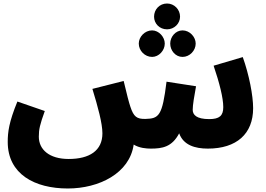

<svg xmlns="http://www.w3.org/2000/svg" viewBox="-20 -841 1516 1093"><path d="M931 -674C972 -674 1005 -707 1005 -746C1005 -787 972 -821 931 -821C888 -821 857 -787 857 -746C857 -707 888 -674 931 -674ZM846 -517C884 -517 918 -553 918 -593C918 -631 884 -668 846 -668C804 -668 770 -631 770 -593C770 -553 804 -517 846 -517ZM1019 -517C1060 -517 1094 -553 1094 -593C1094 -631 1060 -668 1019 -668C979 -668 949 -631 949 -593C949 -553 979 -517 1019 -517ZM366 232C543 232 718 146 741 -18C773 2 814 5 838 5C904 5 959 -4 1000 -82C1024 -15 1090 5 1163 5C1327 5 1421 -79 1421 -225C1421 -297 1398 -416 1362 -516L1196 -467C1229 -370 1251 -284 1251 -231C1251 -182 1229 -163 1171 -163C1099 -163 1077 -187 1077 -216C1077 -243 1086 -296 1096 -350L928 -376C904 -181 885 -166 808 -164C759 -163 741 -176 722 -234C715 -254 702 -303 684 -380L506 -335C537 -234 563 -139 563 -82C563 17 489 64 371 64C260 64 201 10 201 -63C201 -105 207 -131 235 -209L79 -263C31 -146 24 -89 24 -33C24 150 177 232 366 232Z"/></svg>

Font: Noto Sans Arabic UI Bk
Style: Regular
Weight: 900
Designer: Monotype Design Team, Nadine Chahine and Nizar Qandah
Foundry: Monotype Imaging Inc.
Version: Version 2.010